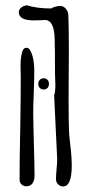

<svg xmlns="http://www.w3.org/2000/svg" viewBox="-20 -687 341 708"><path d="M179.7 -335.9Q181.6 -283.7 185.1 -220.7Q189.5 -140.6 190.9 -100.6Q190.9 -84 188.5 -62.5Q186.5 -39.6 186.5 -24.4Q187 -14.2 194.8 -6.8Q202.6 0.5 212.9 0.5Q244.6 0.5 244.6 -77.6L244.1 -94.2Q243.7 -118.2 235.4 -188L234.9 -195.3Q232.9 -238.8 232.9 -323.7Q232.9 -380.4 233.4 -413.6Q233.9 -446.8 233.9 -503.4Q233.9 -588.9 231.9 -632.3Q231.4 -644.5 222.7 -654.8Q213.9 -665 202.6 -665Q184.1 -665 168.5 -655.8Q115.7 -655.8 79.1 -667.5Q66.9 -666 58.1 -658.9Q49.3 -651.9 49.3 -641.6Q49.3 -627 63.2 -619.4Q77.1 -611.8 104.5 -611.8Q118.2 -611.8 127 -612.3L145.5 -613.3Q179.7 -613.3 181.6 -544.4Q182.6 -517.1 182.6 -490.7V-464.4Q182.6 -408.2 183.6 -390.1L184.1 -377.9Q184.6 -349.6 179.7 -335.9ZM56.2 -423.8Q56.6 -413.1 56.6 -399.9Q56.6 -335 54.7 -212.9Q52.2 -110.4 52.2 -24.4Q52.2 -14.2 59.3 -7.1Q66.4 0 76.7 0Q91.8 0 99.6 -10.7Q107.4 -21.5 107.4 -38.6Q107.4 -72.8 105 -153.3Q104.5 -181.6 103.5 -212.9Q102.5 -244.1 102.5 -269Q102.5 -296.4 104.5 -345.7Q106.4 -395 106.4 -424.8Q106.4 -461.4 98.1 -486.3Q89.4 -510.7 79.1 -510.7Q73.2 -510.7 70.3 -509Q67.4 -507.3 65.4 -503.9Q61 -496.6 58.3 -480.7Q55.7 -464.8 55.7 -442.4ZM160.6 -377.9Q160.6 -368.7 155.3 -362.8Q149.9 -356.9 141.1 -356.9Q132.3 -356.9 126.7 -362.8Q121.1 -368.7 121.1 -377.9Q121.1 -386.7 126.7 -392.6Q132.3 -398.4 141.1 -398.4Q149.9 -398.4 155.3 -392.6Q160.6 -386.7 160.6 -377.9Z"/></svg>

Font: Amatica SC
Style: Bold
Weight: 400
Designer: Vernon Adams, Ben Nathan
Foundry: newtypography
Version: Version 2.000